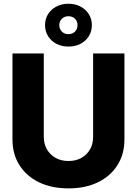

<svg xmlns="http://www.w3.org/2000/svg" viewBox="-20 -1020 749 1051"><path d="M355 11.2Q262.2 11.2 193.4 -22.2Q124.5 -55.7 86.4 -116Q48.3 -176.3 48.3 -256.3V-727.5H219.7V-271Q219.7 -232.4 236.8 -202.6Q253.9 -172.9 284.2 -155.8Q314.5 -138.7 355 -138.7Q395.5 -138.7 425.8 -155.8Q456.1 -172.9 472.9 -202.4Q489.7 -231.9 489.7 -271V-727.5H661.1V-256.3Q661.1 -176.3 623 -116Q585 -55.7 516.1 -22.2Q447.3 11.2 355 11.2ZM355 -765.1Q317.4 -765.1 288.6 -780.3Q259.8 -795.4 243.2 -822Q226.6 -848.6 226.6 -882.3Q226.6 -916 242.9 -942.4Q259.3 -968.8 288.3 -984.1Q317.4 -999.5 354.5 -999.5Q392.1 -999.5 420.9 -984.1Q449.7 -968.8 466.3 -942.4Q482.9 -916 482.9 -882.3Q482.9 -848.6 466.3 -822Q449.7 -795.4 420.9 -780.3Q392.1 -765.1 355 -765.1ZM355 -833Q376.5 -833 390.4 -846.9Q404.3 -860.8 404.3 -882.3Q404.3 -903.8 390.4 -917.5Q376.5 -931.2 354.5 -931.2Q333 -931.2 318.8 -917.2Q304.7 -903.3 304.7 -882.3Q304.7 -860.8 318.8 -846.9Q333 -833 355 -833Z"/></svg>

Font: Inter 28pt ExtraBold
Style: Regular
Weight: 800
Designer: Rasmus Andersson
Foundry: rsms
Version: Version 4.001;git-66647c0bb